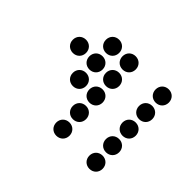

<svg xmlns="http://www.w3.org/2000/svg" viewBox="-110 -660 820 820"><g transform="rotate(45 300.0 -250.0)"><path d="M200 -410C223 -410 240 -427 240 -450C240 -473 223 -490 200 -490C177 -490 160 -473 160 -450C160 -427 177 -410 200 -410ZM300 -410C323 -410 340 -427 340 -450C340 -473 323 -490 300 -490C277 -490 260 -473 260 -450C260 -427 277 -410 300 -410ZM500 -410C523 -410 540 -427 540 -450C540 -473 523 -490 500 -490C477 -490 460 -473 460 -450C460 -427 477 -410 500 -410ZM100 -310C123 -310 140 -327 140 -350C140 -373 123 -390 100 -390C77 -390 60 -373 60 -350C60 -327 77 -310 100 -310ZM200 -310C223 -310 240 -327 240 -350C240 -373 223 -390 200 -390C177 -390 160 -373 160 -350C160 -327 177 -310 200 -310ZM300 -310C323 -310 340 -327 340 -350C340 -373 323 -390 300 -390C277 -390 260 -373 260 -350C260 -327 277 -310 300 -310ZM500 -310C523 -310 540 -327 540 -350C540 -373 523 -390 500 -390C477 -390 460 -373 460 -350C460 -327 477 -310 500 -310ZM200 -210C223 -210 240 -227 240 -250C240 -273 223 -290 200 -290C177 -290 160 -273 160 -250C160 -227 177 -210 200 -210ZM300 -210C323 -210 340 -227 340 -250C340 -273 323 -290 300 -290C277 -290 260 -273 260 -250C260 -227 277 -210 300 -210ZM500 -210C523 -210 540 -227 540 -250C540 -273 523 -290 500 -290C477 -290 460 -273 460 -250C460 -227 477 -210 500 -210ZM300 -110C323 -110 340 -127 340 -150C340 -173 323 -190 300 -190C277 -190 260 -173 260 -150C260 -127 277 -110 300 -110ZM500 -110C523 -110 540 -127 540 -150C540 -173 523 -190 500 -190C477 -190 460 -173 460 -150C460 -127 477 -110 500 -110ZM300 -10C323 -10 340 -27 340 -50C340 -73 323 -90 300 -90C277 -90 260 -73 260 -50C260 -27 277 -10 300 -10ZM500 -10C523 -10 540 -27 540 -50C540 -73 523 -90 500 -90C477 -90 460 -73 460 -50C460 -27 477 -10 500 -10Z"/></g></svg>

Font: TINY 5x3 80
Style: Regular
Weight: 200
Designer: Jack Halten Fahnestock
Foundry: Velvetyne Type Foundry
Version: Version 1.002;hotconv 1.0.109;makeotfexe 2.5.65596